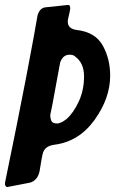

<svg xmlns="http://www.w3.org/2000/svg" viewBox="-72 -766 467 779"><path d="M-43 -7Q-52 -9 -52 -22L-51 -28Q0 -275 34 -452L50 -537Q68 -631 80 -702Q88 -732 110 -736L205 -746Q213 -746 213 -731Q213 -727 204 -688Q203 -685 203 -678Q203 -648 242 -644Q315 -635 345 -581Q375 -527 375 -459Q375 -368 312 -280Q249 -192 150 -179Q108 -174 101 -141V-142Q98 -130 88 -68V-69Q80 -34 50 -25ZM160 -265Q168 -265 182 -272L198 -283Q227 -309 248 -355Q269 -401 269 -456Q269 -512 231 -538H232Q224 -544 210 -544Q183 -544 172 -512L141 -344L132 -300Q132 -284 137 -274.5Q142 -265 160 -265Z"/></svg>

Font: Bangerz
Style: Regular
Weight: 400
Designer: vernon adams
Foundry: Vernon Adams
Version: Version 2.10;February 7, 2025;FontCreator 13.0.0.2683 64-bit